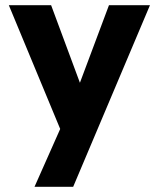

<svg xmlns="http://www.w3.org/2000/svg" viewBox="-20 -520 613 740"><path d="M400 -500H558L262 200H113L212 -23L14 -500H177L288 -201Z"/></svg>

Font: Albert Sans ExtraBold
Style: Regular
Weight: 800
Designer: Andreas Rasmussen
Foundry: a.Foundry
Version: Version 1.025